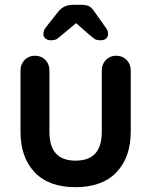

<svg xmlns="http://www.w3.org/2000/svg" viewBox="-20 -766 627 796"><path d="M462 -535Q488 -535 505 -517.5Q522 -500 522 -474V-220Q522 -114 463 -52Q404 10 293 10Q182 10 123.5 -52Q65 -114 65 -220V-474Q65 -500 82 -517.5Q99 -535 125 -535Q151 -535 168 -517.5Q185 -500 185 -474V-220Q185 -159 212 -129.5Q239 -100 293 -100Q348 -100 375 -129.5Q402 -159 402 -220V-474Q402 -500 419 -517.5Q436 -535 462 -535ZM265 -697 316 -687 239 -623Q226 -612 217.5 -605.5Q209 -599 190 -599Q177 -599 168.5 -606.5Q160 -614 160 -624Q160 -632 162 -638.5Q164 -645 172 -655L221 -717Q244 -746 282 -746H318Q338 -746 349.5 -740Q361 -734 372 -717L416 -655Q424 -645 426 -638.5Q428 -632 428 -624Q428 -614 420 -606.5Q412 -599 398 -599Q379 -599 371 -605.5Q363 -612 349 -623Z"/></svg>

Font: Quicksand Variable Light
Style: Regular
Weight: 300
Designer: Andrew Paglinawan
Foundry: Andrew Paglinawan
Version: Version 3.004